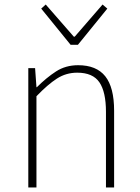

<svg xmlns="http://www.w3.org/2000/svg" viewBox="-20 -828 620 848"><path d="M182 -808 162 -790 292 -630H324L454 -790L433 -808L310 -666H306ZM135 -527H105V0H141V-403Q191 -455 231.5 -481Q272 -507 321 -507Q390 -507 419 -464.5Q448 -422 448 -334V0H484V-339Q484 -442 445 -491Q406 -540 325 -540Q270 -540 227.5 -512.5Q185 -485 143 -443H141Z"/></svg>

Font: Spoqa Han Sans Neo Thin
Style: Regular
Weight: 100
Designer: [Spoqa Han Sans Neo] Dong-huui Kim  Younghwa Kang  Yujin Lee  [Noto Sans] Ryoko NISHIZUKA  (kana & ideographs); Paul D. 
Foundry: Spoqa (http://www.spoqa-han-sans.com)
Version: Version 1.100;hotconv 1.0.109;makeotfexe 2.5.65596